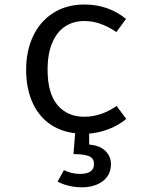

<svg xmlns="http://www.w3.org/2000/svg" viewBox="-20 -571 655 836"><path d="M368.2 58.5Q415.9 62.6 439.5 86.7Q463.1 110.8 463.1 144.1Q463.1 176.4 446.2 199Q429.2 221.5 400.5 233.1Q371.8 244.6 337.9 244.6Q307.7 244.6 279.5 237.9Q251.3 231.3 230.8 219.5L258.5 169.7Q272.8 177.4 291.8 181.8Q310.8 186.2 327.7 186.2Q389.2 186.2 389.2 144.1Q389.2 117.9 367.4 109Q345.6 100 300 100L307.2 9.2Q239.5 1 191.5 -35.1Q143.6 -71.3 118.7 -130.8Q93.8 -190.3 93.8 -267.7Q93.8 -349.2 124.1 -413.6Q154.4 -477.9 211.8 -514.6Q269.2 -551.3 348.2 -551.3Q451.3 -551.3 528.7 -488.7L486.7 -431.3Q416.9 -479.5 347.2 -479.5Q299.5 -479.5 263.6 -455.9Q227.7 -432.3 207.4 -384.6Q187.2 -336.9 187.2 -267.7Q187.2 -164.1 230.5 -113.3Q273.8 -62.6 347.2 -62.6Q419.5 -62.6 487.7 -109.7L529.7 -53.3Q498.5 -26.7 455.4 -9.7Q412.3 7.2 368.2 10.8Z"/></svg>

Font: Fira Code Fixed
Style: Regular
Weight: 400
Monospace: yes
Designer: Carrois Corporate, Edenspiekermann AG, Nikita Prokopov
Foundry: Carrois Corporate, Edenspiekermann AG, Nikita Prokopov
Version: Version 5.002